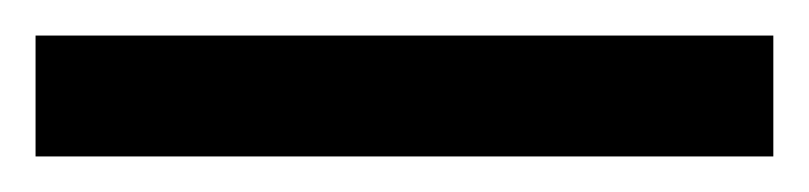

<svg xmlns="http://www.w3.org/2000/svg" viewBox="-22 70 455 108"><path d="M-2 90H413V158H-2Z"/></svg>

Font: hexgurmukhi15
Style: Book
Weight: 400
Designer: Jelle Bosma - Monotype Design Team
Foundry: Monotype Imaging Inc.
Version: Version 2.003